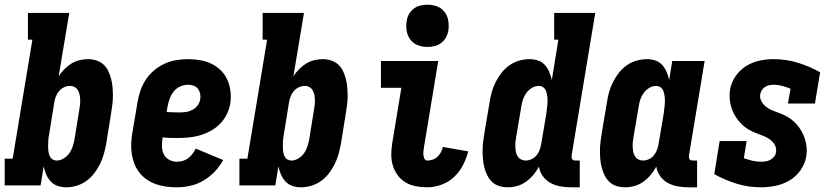

<svg xmlns="http://www.w3.org/2000/svg" viewBox="-31 -790 3551 818"><path d="M251 8Q232 8 214.5 2Q197 -4 185 -17Q173 -30 166 -46.5Q159 -63 155 -81L142 0H-11V-114H23L107 -621H88V-735H264L219 -465Q229 -481 243 -495Q257 -509 273 -519Q289 -529 307.5 -533.5Q326 -538 344 -538Q362 -538 379.5 -532.5Q397 -527 410 -515Q423 -503 430.5 -487Q438 -471 442.5 -453.5Q447 -436 448.5 -417.5Q450 -399 450 -380.5Q450 -362 447.5 -343Q445 -324 442 -305L421 -175Q417 -154 411 -132.5Q405 -111 394.5 -90Q384 -69 369.5 -50.5Q355 -32 336 -18.5Q317 -5 295 1.5Q273 8 251 8ZM210 -106Q225 -106 239.5 -114.5Q254 -123 263.5 -136Q273 -149 278 -164Q283 -179 286 -194L307 -324Q309 -335 310 -345.5Q311 -356 310.5 -366.5Q310 -377 308 -387Q306 -397 301 -405.5Q296 -414 287 -419Q278 -424 267 -424Q254 -424 241.5 -418Q229 -412 220 -401Q211 -390 206.5 -377.5Q202 -365 200 -352L179 -222Q177 -213 176 -204.5Q175 -196 174.5 -187Q174 -178 174 -169.5Q174 -161 174.5 -152.5Q175 -144 177 -136Q179 -128 183 -121Q187 -114 194.5 -110Q202 -106 210 -106Z M722 8Q699 8 676.5 5Q654 2 633 -5.5Q612 -13 594.5 -25Q577 -37 563.5 -54Q550 -71 542 -91Q534 -111 530.5 -133.5Q527 -156 528 -179Q529 -202 533 -225L555 -355Q559 -380 567.5 -404.5Q576 -429 590.5 -451Q605 -473 626 -490.5Q647 -508 671 -519Q695 -530 720.5 -534Q746 -538 771 -538Q797 -538 822.5 -533.5Q848 -529 870.5 -518Q893 -507 910.5 -489.5Q928 -472 938 -449Q948 -426 951 -400.5Q954 -375 950 -349Q946 -325 934.5 -302Q923 -279 905 -261Q887 -243 864 -231Q841 -219 817.5 -212.5Q794 -206 769.5 -204Q745 -202 722 -202Q706 -202 691 -202.5Q676 -203 662 -205Q659 -187 659 -168.5Q659 -150 666 -134.5Q673 -119 688.5 -110Q704 -101 722 -101Q735 -101 747.5 -104.5Q760 -108 770.5 -116Q781 -124 789 -134.5Q797 -145 803 -157L920 -108Q905 -81 883.5 -58.5Q862 -36 835.5 -20.5Q809 -5 780 1.5Q751 8 722 8ZM735 -311Q748 -311 762 -313Q776 -315 789 -322Q802 -329 811 -341Q820 -353 822 -367Q824 -379 821.5 -391Q819 -403 812 -412Q805 -421 793.5 -425Q782 -429 770 -429Q753 -429 736.5 -421.5Q720 -414 709 -400Q698 -386 692 -369.5Q686 -353 683 -337L679 -313Q693 -312 707 -311.5Q721 -311 735 -311Z M1251 8Q1232 8 1214.5 2Q1197 -4 1185 -17Q1173 -30 1166 -46.5Q1159 -63 1155 -81L1142 0H989V-114H1023L1107 -621H1088V-735H1264L1219 -465Q1229 -481 1243 -495Q1257 -509 1273 -519Q1289 -529 1307.5 -533.5Q1326 -538 1344 -538Q1362 -538 1379.5 -532.5Q1397 -527 1410 -515Q1423 -503 1430.5 -487Q1438 -471 1442.5 -453.5Q1447 -436 1448.5 -417.5Q1450 -399 1450 -380.5Q1450 -362 1447.5 -343Q1445 -324 1442 -305L1421 -175Q1417 -154 1411 -132.5Q1405 -111 1394.5 -90Q1384 -69 1369.5 -50.5Q1355 -32 1336 -18.5Q1317 -5 1295 1.5Q1273 8 1251 8ZM1210 -106Q1225 -106 1239.5 -114.5Q1254 -123 1263.5 -136Q1273 -149 1278 -164Q1283 -179 1286 -194L1307 -324Q1309 -335 1310 -345.5Q1311 -356 1310.5 -366.5Q1310 -377 1308 -387Q1306 -397 1301 -405.5Q1296 -414 1287 -419Q1278 -424 1267 -424Q1254 -424 1241.5 -418Q1229 -412 1220 -401Q1211 -390 1206.5 -377.5Q1202 -365 1200 -352L1179 -222Q1177 -213 1176 -204.5Q1175 -196 1174.5 -187Q1174 -178 1174 -169.5Q1174 -161 1174.5 -152.5Q1175 -144 1177 -136Q1179 -128 1183 -121Q1187 -114 1194.5 -110Q1202 -106 1210 -106Z M1790 8Q1765 8 1741 3.5Q1717 -1 1697.5 -12.5Q1678 -24 1664 -42.5Q1650 -61 1643 -83.5Q1636 -106 1636 -130.5Q1636 -155 1640 -180L1679 -416H1592V-530H1836L1775 -161Q1775 -161 1775 -161Q1775 -161 1775 -161Q1774 -153 1773 -145Q1772 -137 1773 -129Q1774 -121 1777.5 -113.5Q1781 -106 1790 -106Q1801 -106 1812.5 -110Q1824 -114 1833 -122.5Q1842 -131 1847.5 -141.5Q1853 -152 1856 -164L1964 -145Q1956 -115 1941.5 -86.5Q1927 -58 1903.5 -36Q1880 -14 1849.5 -3Q1819 8 1790 8ZM1790 -590Q1769 -590 1749 -597.5Q1729 -605 1717 -621.5Q1705 -638 1701.5 -659Q1698 -680 1702 -702Q1704 -717 1712 -730.5Q1720 -744 1732.5 -753.5Q1745 -763 1760.5 -766.5Q1776 -770 1790 -770Q1812 -770 1831.5 -762.5Q1851 -755 1863.5 -738.5Q1876 -722 1879 -701Q1882 -680 1879 -658Q1876 -643 1868.5 -629.5Q1861 -616 1848 -606.5Q1835 -597 1820 -593.5Q1805 -590 1790 -590Z M2132 8Q2113 8 2095.5 2.5Q2078 -3 2065.5 -15Q2053 -27 2045 -43Q2037 -59 2032.5 -76.5Q2028 -94 2026.5 -112.5Q2025 -131 2025 -149.5Q2025 -168 2027.5 -187Q2030 -206 2033 -225L2055 -355Q2058 -376 2064 -397.5Q2070 -419 2080.5 -440Q2091 -461 2105.5 -479.5Q2120 -498 2139 -511.5Q2158 -525 2180.5 -531.5Q2203 -538 2225 -538Q2244 -538 2261.5 -532Q2279 -526 2290.5 -513Q2302 -500 2309 -483.5Q2316 -467 2320 -449L2348 -621H2330V-735H2505L2404 -126Q2404 -122 2404.5 -118Q2405 -114 2407.5 -111Q2410 -108 2413.5 -107Q2417 -106 2421 -106H2439V8H2403Q2379 8 2356.5 4Q2334 0 2314.5 -10.5Q2295 -21 2282 -39Q2269 -57 2265 -80Q2255 -61 2241 -44.5Q2227 -28 2209.5 -15.5Q2192 -3 2172 2.5Q2152 8 2132 8ZM2208 -106Q2221 -106 2234 -112Q2247 -118 2255.5 -129Q2264 -140 2268.5 -152.5Q2273 -165 2275 -178L2297 -308Q2298 -317 2299 -325.5Q2300 -334 2301 -343Q2302 -352 2302 -360.5Q2302 -369 2301 -377.5Q2300 -386 2298 -394Q2296 -402 2292 -409Q2288 -416 2280.5 -420Q2273 -424 2265 -424Q2249 -424 2235 -415.5Q2221 -407 2211.5 -394Q2202 -381 2197 -366Q2192 -351 2190 -336L2168 -206Q2166 -195 2165 -184.5Q2164 -174 2164.5 -163.5Q2165 -153 2167 -143Q2169 -133 2174 -124.5Q2179 -116 2188.5 -111Q2198 -106 2208 -106Z M2632 8Q2613 8 2595.5 2.5Q2578 -3 2565.5 -15Q2553 -27 2545 -43Q2537 -59 2532.5 -76.5Q2528 -94 2526.5 -112.5Q2525 -131 2525 -149.5Q2525 -168 2527.5 -187Q2530 -206 2533 -225L2555 -355Q2558 -376 2564 -397.5Q2570 -419 2580.5 -440Q2591 -461 2605.5 -479.5Q2620 -498 2639 -511.5Q2658 -525 2680.5 -531.5Q2703 -538 2725 -538Q2744 -538 2761.5 -532Q2779 -526 2790.5 -513Q2802 -500 2809 -483.5Q2816 -467 2820 -449L2833 -530H2971L2904 -126Q2904 -122 2904.5 -118Q2905 -114 2907.5 -111Q2910 -108 2913.5 -107Q2917 -106 2921 -106H2939V8H2903Q2879 8 2856.5 4Q2834 0 2814.5 -10.5Q2795 -21 2782 -39Q2769 -57 2765 -80Q2755 -61 2741 -44.5Q2727 -28 2709.5 -15.5Q2692 -3 2672 2.5Q2652 8 2632 8ZM2708 -106Q2721 -106 2734 -112Q2747 -118 2755.5 -129Q2764 -140 2768.5 -152.5Q2773 -165 2775 -178L2797 -308Q2798 -317 2799 -325.5Q2800 -334 2801 -343Q2802 -352 2802 -360.5Q2802 -369 2801 -377.5Q2800 -386 2798 -394Q2796 -402 2792 -409Q2788 -416 2780.5 -420Q2773 -424 2765 -424Q2749 -424 2735 -415.5Q2721 -407 2711.5 -394Q2702 -381 2697 -366Q2692 -351 2690 -336L2668 -206Q2666 -195 2665 -184.5Q2664 -174 2664.5 -163.5Q2665 -153 2667 -143Q2669 -133 2674 -124.5Q2679 -116 2688.5 -111Q2698 -106 2708 -106Z M3212 8Q3157 8 3107 -7.5Q3057 -23 3012 -48L3035 -189H3150L3138 -116Q3156 -110 3173.5 -105.5Q3191 -101 3211 -101Q3221 -101 3231 -102.5Q3241 -104 3250.5 -109Q3260 -114 3267 -122.5Q3274 -131 3275 -142Q3278 -158 3270.5 -171.5Q3263 -185 3251.5 -194Q3240 -203 3226 -209Q3212 -215 3198 -220Q3184 -225 3170.5 -231.5Q3157 -238 3145 -247Q3133 -256 3123 -267Q3113 -278 3105 -290Q3097 -302 3091 -316Q3085 -330 3081.5 -345Q3078 -360 3077.5 -375.5Q3077 -391 3079 -407Q3084 -437 3102 -464Q3120 -491 3147 -508Q3174 -525 3204 -531.5Q3234 -538 3264 -538Q3319 -538 3369 -522.5Q3419 -507 3463 -482L3441 -349H3326L3337 -412Q3320 -419 3302 -424Q3284 -429 3265 -429Q3256 -429 3246.5 -427Q3237 -425 3229 -420Q3221 -415 3215.5 -407Q3210 -399 3208 -389Q3205 -373 3212.5 -359.5Q3220 -346 3231 -336.5Q3242 -327 3256 -321Q3270 -315 3284.5 -310Q3299 -305 3312.5 -298.5Q3326 -292 3338 -283Q3350 -274 3360 -263.5Q3370 -253 3378 -240.5Q3386 -228 3392 -214.5Q3398 -201 3401.5 -186Q3405 -171 3406 -155.5Q3407 -140 3404 -124Q3399 -93 3380 -65.5Q3361 -38 3333 -21.5Q3305 -5 3273.5 1.5Q3242 8 3212 8Z"/></svg>

Font: Iosevka Slab Heavy
Style: Italic
Weight: 900
Italic angle: -9°
Monospace: yes
Designer: Belleve Invis
Foundry: Belleve Invis
Version: Version 11.1.0; ttfautohint (v1.8.3)